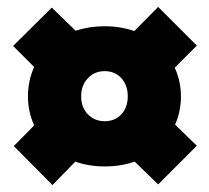

<svg xmlns="http://www.w3.org/2000/svg" viewBox="-20 -586 605 556"><path d="M132 -50 20 -163 79 -223Q61 -262 61 -307Q61 -353 79 -392L18 -453L130 -564L199 -497Q238 -510 283 -510Q329 -510 369 -496L438 -566L550 -454L486 -390Q504 -351 504 -307Q504 -263 487 -225L550 -164L438 -52L370 -118Q330 -104 283 -104Q238 -104 198 -118ZM283 -235Q313 -235 331.5 -255Q350 -275 350 -307Q350 -339 331.5 -359.5Q313 -380 283 -380Q254 -380 234.5 -359.5Q215 -339 215 -307Q215 -275 234.5 -255Q254 -235 283 -235Z"/></svg>

Font: Lexend ExtraBold
Style: Regular
Weight: 800
Designer: Bonnie Shaver-Troup, Thomas Jockin
Foundry: Lexend
Version: Version 1.007; ttfautohint (v1.8.3)